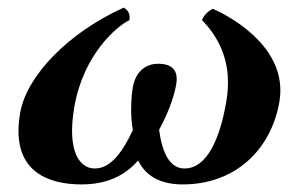

<svg xmlns="http://www.w3.org/2000/svg" viewBox="-20 -476 800 506"><path d="M716.2 -207C718.1 -217.6 718.9 -228 718.9 -237.9C718.9 -362.9 581 -435.4 540.6 -453C528.8 -446.1 518.2 -437.8 512.3 -423C567.8 -366.4 580.8 -306 580.8 -258.6C580.8 -237.3 578.2 -218.6 575.6 -204C559.1 -110 525.3 -32 466.3 -32C427.3 -32 407.5 -73 399.3 -134C428.8 -188 440.2 -230 444.3 -253C445.2 -258.1 445.7 -263 445.7 -267.5C445.7 -292.3 431.6 -308 397 -308C357 -308 335.9 -279 330.2 -247C328.3 -236.1 325.6 -214.3 325.6 -188.2C325.6 -171 326.7 -152 330.1 -133C298.1 -65 267.3 -32 229.3 -32C199.1 -32 169.9 -59.2 169.9 -131.1C169.9 -149.6 171.9 -171.2 176.2 -196C200.2 -332 287.4 -407 321.3 -423C321.5 -425.3 321.7 -427.4 321.7 -429.3C321.7 -442.3 316.1 -449.7 306.1 -456C160.4 -390 50.5 -277 33.2 -179C30.1 -161.5 28.7 -145.4 28.7 -130.7C28.7 -23.3 106.9 10 194.9 10C256.9 10 306.4 -10 344 -53C367.6 -5 412.9 10 461.9 10C597.9 10 693.6 -79 716.2 -207Z"/></svg>

Font: Linux Biolinum O 
Style: Bold Italic
Weight: 700
Designer: Philipp H. Poll
Foundry: Philipp H. Poll
Version: Version 1.3.2